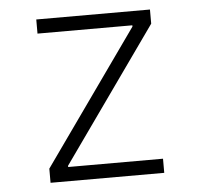

<svg xmlns="http://www.w3.org/2000/svg" viewBox="-43 -565 637 609"><g transform="rotate(-5 275.0 -260.0)"><path d="M94 0V-45L396 -471V-475H94V-520H456V-475L154 -49V-45H456V0Z"/></g></svg>

Font: M PLUS Code Latin SemiExpanded Light
Style: Regular
Weight: 300
Width: 6
Designer: Coji Morishita
Foundry: UNDERFOREST DESIGN
Version: Version 1.002; ttfautohint (v1.8.3)